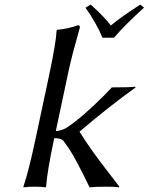

<svg xmlns="http://www.w3.org/2000/svg" viewBox="-20 -807 643 830"><path d="M422.9 -644Q397.5 -706.1 349.6 -773.9L372.1 -787.1Q431.6 -733.9 459 -696.8Q505.9 -735.8 586.4 -787.1L602.5 -773.9Q519 -698.2 472.7 -644ZM132.3 -200.2 192.4 -481.9Q222.7 -625 224.6 -674.8L227.1 -678.2Q273.4 -682.1 318.4 -698.2Q326.2 -696.3 325.2 -688Q290.5 -565.9 276.4 -500L221.2 -240.2Q249.5 -243.2 268.1 -254.9Q336.4 -300.3 430.7 -395Q448.7 -413.6 463.4 -429.2Q544.9 -429.2 564.9 -432.1L566.4 -429.2Q450.7 -346.2 323.7 -237.8Q371.1 -160.6 455.6 -52.7Q479.5 -22 496.1 0L493.2 2.9Q478.5 0 434.1 0Q394 0 367.2 2.9Q308.6 -118.7 278.8 -163.6Q267.1 -180.7 253.4 -199.2Q243.7 -209 214.8 -210L212.4 -200.2Q184.1 -65.9 179.2 0L176.3 2.9Q158.7 0 129.9 0Q101.1 0 82.5 2.9L81.1 0Q103.5 -65.4 132.3 -200.2Z"/></svg>

Font: Linux Biolinum Slanted O
Style: Slanted
Weight: 400
Designer: Philipp H. Poll
Foundry: Philipp H. Poll
Version: Version 1.0.4